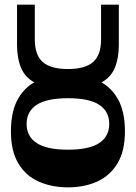

<svg xmlns="http://www.w3.org/2000/svg" viewBox="-20 -792 584 826"><path d="M272.5 14Q202 14 146.4 -10.9Q90.8 -35.8 58.9 -88.9Q27 -142 27 -227Q27 -315 58.9 -369.2Q90.8 -423.5 146.4 -447.2Q202 -471 272.5 -466.5Q342.7 -471 397.9 -447.2Q453 -423.5 485.2 -369.2Q517.5 -315 517.5 -227Q517.5 -142 485.2 -88.9Q453 -35.8 397.9 -10.9Q342.7 14 272.5 14ZM272.5 -148Q363.3 -148 406.6 -176.5Q450 -205 450 -259Q450 -313 406.6 -341.3Q363.3 -369.5 272.5 -369.5Q181.5 -369.5 138 -341.1Q94.5 -312.7 94.5 -259Q94.5 -205 138 -176.5Q181.5 -148 272.5 -148ZM272.2 -409.2Q191.5 -410.7 143.3 -430.4Q95 -450 74.1 -492.5Q53.3 -535 53.3 -603.3V-772H129.7V-622.8Q129.7 -555 164.1 -525Q198.5 -495 272.2 -495Q346 -495 380.4 -525Q414.8 -555 414.8 -622.8V-772H491.2V-603.3Q491.2 -535 470.4 -492.5Q449.5 -450 401.6 -430.4Q353.7 -410.7 272.2 -409.2Z"/></svg>

Font: Savate ExtraLight
Style: Regular
Weight: 200
Designer: Max Esnée
Foundry: Plomb Type
Version: Version 2.000